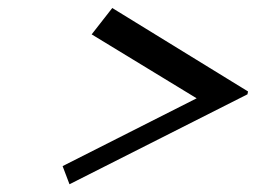

<svg xmlns="http://www.w3.org/2000/svg" viewBox="-20 -624 654 491"><path d="M267.1 -603.5 614.3 -390.1 612.8 -382.8 157.7 -152.8 140.1 -199.2 482.9 -372.6 214.4 -536.1Z"/></svg>

Font: Modern Antiqua
Style: Book Oblique
Weight: 400
Italic angle: -12°
Designer: Wojciech Kalinowski "wmk69" (wmk69@o2.pl)
Foundry: Wojciech Kalinowski "wmk69" (wmk69@o2.pl)
Version: Version 3.1.0; 2021-05-28